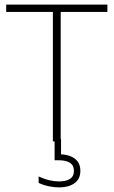

<svg xmlns="http://www.w3.org/2000/svg" viewBox="-20 -615 494 835"><path d="M210 0V-563H7V-595H447V-563H244V0ZM237.5 200Q215.5 200 192 195Q168.5 190 148 180.5V152.5Q175 164.5 196 169.2Q217 174 237.5 174Q267 174 284.2 163Q301.5 152 301.5 128Q301.5 104 284.2 93Q267 82 236.5 82H217.5V-10H245.5V71L238.5 56Q278.5 56 304 74Q329.5 92 329.5 128Q329.5 163.5 304 181.8Q278.5 200 237.5 200Z"/></svg>

Font: Encode Sans SC SemiCondensed Thin
Style: Regular
Weight: 250
Width: 4
Designer: Multiple Designers
Foundry: Impallari Type
Version: Version 3.002